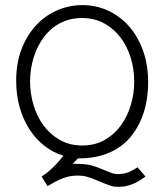

<svg xmlns="http://www.w3.org/2000/svg" viewBox="-20 -600 640 748"><path d="M546.9 87.9Q533.7 97.2 521.7 104.5Q509.8 111.8 497.3 116.9Q484.9 122.1 471.2 125Q457.5 127.9 441.4 127.9Q434.1 127.9 427.2 127.2Q420.4 126.5 411.6 123.8Q402.8 121.1 390.9 116.5Q378.9 111.8 360.8 104Q347.7 98.1 337.4 94.5Q327.1 90.8 318.1 88.4Q309.1 85.9 300.5 85Q292 84 282.2 84Q266.1 84 252.2 86.7Q238.3 89.4 224.9 94.5Q211.4 99.6 197 107.2Q182.6 114.7 165 125L142.1 87.9Q160.6 76.2 175.3 62.7Q189.9 49.3 200.9 37.6Q211.9 25.9 218.5 17.3Q225.1 8.8 227.1 6.8Q185.1 -6.3 151.1 -33.4Q117.2 -60.5 93 -98.9Q68.8 -137.2 55.9 -184.6Q43 -231.9 43 -285.2Q43 -354.5 64.2 -409.2Q85.4 -463.9 121.1 -502Q156.7 -540 203.4 -560.1Q250 -580.1 301.3 -580.1Q354.5 -580.1 401.1 -558.6Q447.8 -537.1 482.4 -497.8Q517.1 -458.5 537.1 -403.1Q557.1 -347.7 557.1 -279.3Q557.1 -244.6 551.3 -209Q545.4 -173.3 532.2 -140.4Q519 -107.4 498 -78.4Q477.1 -49.3 446.5 -27.8Q416 -6.3 375.5 5.6Q335 17.6 283.2 17.1Q281.2 19.5 280 21Q278.8 22.5 277.3 23.9Q275.9 25.4 273.4 27.6Q271 29.8 267.1 34.2Q266.1 36.6 265.1 37.6Q264.2 38.6 265.1 36.1H263.2V38.1Q279.8 38.1 292.7 38.6Q305.7 39.1 318.1 40.8Q330.6 42.5 343.5 46.4Q356.4 50.3 373 57.1Q390.6 64.5 401.1 68.6Q411.6 72.8 418.2 75Q424.8 77.1 429.2 77.6Q433.6 78.1 438.5 78.1Q465.8 78.1 483.9 69.6Q502 61 516.1 51.8ZM97.2 -282.2Q97.2 -237.3 110.1 -192.6Q123 -147.9 148.7 -112.5Q174.3 -77.1 212.4 -55.2Q250.5 -33.2 300.8 -33.2Q350.1 -33.2 387.7 -54.7Q425.3 -76.2 450.9 -111.3Q476.6 -146.5 489.7 -191.2Q502.9 -235.8 502.9 -282.2Q502.9 -329.6 489.5 -374Q476.1 -418.5 450.2 -453.1Q424.3 -487.8 386.2 -508.8Q348.1 -529.8 298.8 -529.8Q264.6 -529.8 236.3 -519.5Q208 -509.3 185.8 -491.5Q163.6 -473.6 146.7 -449.5Q129.9 -425.3 118.9 -397.7Q107.9 -370.1 102.5 -340.6Q97.2 -311 97.2 -282.2Z"/></svg>

Font: Ethiopic Sadiss
Style: Regular
Weight: 400
Designer: abass alamnehe
Foundry: Senamirmir Project
Version: Version 5.100